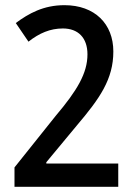

<svg xmlns="http://www.w3.org/2000/svg" viewBox="-20 -722 520 742"><path d="M437 0V-90H159V-95L276 -236C366 -342 418 -416 418 -523C418 -630 346 -702 229 -702C148 -702 91 -670 41 -633L90 -561C132 -594 174 -612 223 -612C282 -612 318 -576 318 -512C318 -439 278 -372 195 -274L36 -75V0Z"/></svg>

Font: Noto Sans Kannada Condensed Medium
Style: Regular
Weight: 500
Width: 3
Designer: Jelle Bosma - Monotype Design Team
Foundry: Monotype Imaging Inc.
Version: Version 2.005